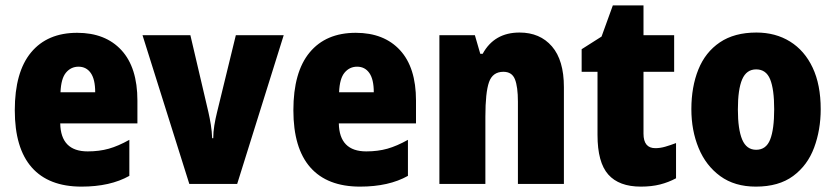

<svg xmlns="http://www.w3.org/2000/svg" viewBox="-20 -684 3108 714"><path d="M267 -562Q372 -562 431.5 -497.5Q491 -433 491 -310V-225H204Q206 -121 306 -121Q349 -121 384.5 -131Q420 -141 461 -164V-30Q390 10 283 10Q161 10 98 -61.5Q35 -133 35 -274Q35 -416 95.5 -489Q156 -562 267 -562ZM272 -436Q244 -436 225.5 -414Q207 -392 205 -341H334Q334 -389 317.5 -412.5Q301 -436 272 -436Z M684 0 510 -553H688L755 -267Q760 -245 764 -220.5Q768 -196 769 -170H773Q773 -193 777 -217.5Q781 -242 787 -266L857 -553H1035L862 0Z M1303 -562Q1408 -562 1467.5 -497.5Q1527 -433 1527 -310V-225H1240Q1242 -121 1342 -121Q1385 -121 1420.5 -131Q1456 -141 1497 -164V-30Q1426 10 1319 10Q1197 10 1134 -61.5Q1071 -133 1071 -274Q1071 -416 1131.5 -489Q1192 -562 1303 -562ZM1308 -436Q1280 -436 1261.5 -414Q1243 -392 1241 -341H1370Q1370 -389 1353.5 -412.5Q1337 -436 1308 -436Z M1912 -563Q1988 -563 2032.5 -511.5Q2077 -460 2077 -360V0H1906V-306Q1906 -361 1895 -389Q1884 -417 1852 -417Q1812 -417 1798.5 -378.5Q1785 -340 1785 -250V0H1614V-553H1746L1766 -484H1775Q1818 -563 1912 -563Z M2417 -133Q2435 -133 2454 -138.5Q2473 -144 2494 -152V-21Q2466 -6 2434.5 2Q2403 10 2363 10Q2282 10 2242 -35Q2202 -80 2202 -182V-417H2143V-501L2217 -548L2259 -664H2373V-553H2487V-417H2373V-187Q2373 -133 2417 -133Z M3032 -278Q3032 -201 3007.5 -135Q2983 -69 2929.5 -29.5Q2876 10 2791 10Q2712 10 2658.5 -29Q2605 -68 2578 -133.5Q2551 -199 2551 -278Q2551 -361 2577 -425.5Q2603 -490 2657 -526.5Q2711 -563 2793 -563Q2864 -563 2918 -529.5Q2972 -496 3002 -432.5Q3032 -369 3032 -278ZM2724 -277Q2724 -203 2740 -165Q2756 -127 2792 -127Q2829 -127 2844 -165Q2859 -203 2859 -278Q2859 -352 2844 -389Q2829 -426 2792 -426Q2756 -426 2740 -389Q2724 -352 2724 -277Z"/></svg>

Font: Noto Sans Tamil Condensed Black
Style: Regular
Weight: 900
Width: 3
Designer: Jelle Bosma - Monotype Design Team
Foundry: Monotype Imaging Inc.
Version: Version 2.004; ttfautohint (v1.8.4.7-5d5b)